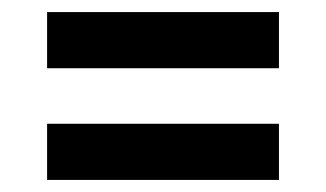

<svg xmlns="http://www.w3.org/2000/svg" viewBox="-20 -499 540 318"><path d="M58 -386V-479H442V-386ZM58 -201V-294H442V-201Z"/></svg>

Font: Iosevka Term Curly Extrabold
Style: Regular
Weight: 800
Designer: Belleve Invis
Foundry: Belleve Invis
Version: Version 32.3.0